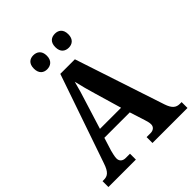

<svg xmlns="http://www.w3.org/2000/svg" viewBox="-249 -1059 1202 1202"><g transform="rotate(-45 352.0 -458.0)"><path d="M446 -792C475 -792 503 -809 503 -854C503 -900 475 -916 446 -916C415 -916 388 -900 388 -854C388 -809 415 -792 446 -792ZM254 -792C284 -792 313 -809 313 -854C313 -900 284 -916 254 -916C225 -916 198 -900 198 -854C198 -809 225 -792 254 -792ZM4 0H247V-52H209C183 -52 166 -66 166 -91C166 -108 173 -134 177 -150L204 -236H429L461 -136C465 -124 471 -105 471 -89C471 -63 450 -52 429 -52H394V0H704V-52H689C657 -52 635 -67 618 -118L421 -714H292L89 -125C69 -65 48 -52 15 -52H4ZM224 -295 280 -475C295 -519 310 -573 321 -615C331 -570 346 -516 360 -469L411 -295Z"/></g></svg>

Font: Noto Serif Bengali SemiCondensed
Style: Bold
Weight: 700
Width: 4
Designer: Juan Bruce, Universal Thirst, Indian Type Foundry and the Monotype Design Team.
Foundry: Monotype Imaging Inc.
Version: Version 2.003